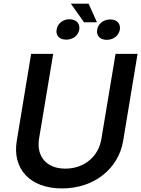

<svg xmlns="http://www.w3.org/2000/svg" viewBox="-20 -1023 775 1054"><path d="M614.3 -727.3 536.6 -260.7C521.7 -165.8 444.2 -97.3 338.8 -97.3C233.7 -97.3 179.3 -165.8 194.2 -260.7L272 -727.3H150.9L72.1 -250.4C46.5 -96.2 144.2 11.4 320.3 11.4C496.1 11.4 630.7 -96.2 656.2 -250.4L735.1 -727.3ZM290.8 -860.4C285.2 -829.9 304.7 -805.4 343 -805.4C382.5 -805.4 409.8 -828.8 415.1 -860.4C420.1 -892 400.6 -917.3 361.2 -917.3C323.5 -917.3 295.5 -892 290.8 -860.4ZM369 -1002.8 441.4 -900.6H512.4L466.3 -1002.8ZM513.5 -860.4C507.8 -828.8 527.7 -804.3 566.4 -804.3C605.8 -804.3 632.5 -830.3 638.1 -860.4C642.8 -891.3 623.9 -916.2 585.2 -916.2C546.9 -916.2 518.5 -891.7 513.5 -860.4Z"/></svg>

Font: Magic Ui Pro Semi Bold
Style: Italic
Weight: 600
Italic angle: -9.39999°
Designer: Stefan Endress, Andreas Faust
Version: Version 1.000;FEAKit 1.0